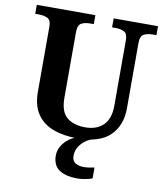

<svg xmlns="http://www.w3.org/2000/svg" viewBox="-100 -796 957 1117"><g transform="rotate(10 378.5 -237.0)"><path d="M392 10Q310 10 249 -13Q188 -36 154 -86Q120 -136 120 -218V-600Q120 -640 99 -650.5Q78 -661 48 -661H26V-714H372V-661H349Q320 -661 299 -650Q278 -639 278 -596V-210Q278 -126 318.5 -93.5Q359 -61 427 -61Q494 -61 533 -99Q572 -137 572 -214V-600Q572 -640 551.5 -650.5Q531 -661 502 -661H480V-714H742V-661H719Q689 -661 668 -650Q647 -639 647 -596V-212Q647 -111 585.5 -50.5Q524 10 392 10ZM436 240Q363 240 325 213.5Q287 187 287 130Q287 99 303.5 72Q320 45 347 26Q374 7 405 0H482Q461 6 439.5 21.5Q418 37 403.5 60Q389 83 389 115Q389 143 408.5 155.5Q428 168 458 168Q471 168 487 166Q503 164 521 160V224Q505 231 478 235.5Q451 240 436 240Z"/></g></svg>

Font: Noto Serif Myanmar
Style: Bold
Weight: 700
Designer: Ben Mitchell and the Monotype Design Team
Foundry: Monotype Imaging Inc.
Version: Version 2.106; ttfautohint (v1.8.4.7-5d5b)